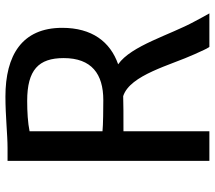

<svg xmlns="http://www.w3.org/2000/svg" viewBox="-62 -729 791 707"><g transform="rotate(-90 333.5 -375.5)"><path d="M94.7 0H203.6V-316.4C265.1 -316.4 304.2 -316.4 333 -317.4C411.1 -292.5 447.3 -141.6 487.3 -54.7C502 -23.4 505.4 -12.7 514.2 0H637.7C627.4 -18.1 617.7 -36.1 607.9 -54.7C558.6 -144.5 519 -288.1 450.2 -335.9C533.7 -365.2 584.5 -432.6 584.5 -542C584.5 -690.4 482.9 -751 331.5 -751C259.8 -751 190.4 -743.2 142.1 -743.2H94.7ZM203.6 -393.6V-662.1C234.9 -668.5 274.9 -670.9 315.4 -670.9C429.7 -670.9 473.1 -628.9 473.1 -536.6C473.1 -433.6 414.6 -390.6 318.4 -390.6C292 -390.6 225.1 -391.1 203.6 -393.6Z"/></g></svg>

Font: Merriweather Sans
Style: Regular
Weight: 400
Designer: Eben Sorkin ( eben@eyebytes.com )
Foundry: Eben Sorkin
Version: Version 1.003